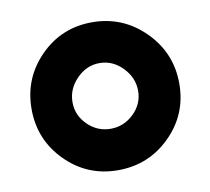

<svg xmlns="http://www.w3.org/2000/svg" viewBox="-61 -866 677 619"><g transform="rotate(-10 277.5 -556.0)"><path d="M107.4 -384.3Q37.1 -455.1 37.1 -555.7Q37.1 -656.2 106.9 -727.1Q176.8 -797.9 277.3 -797.9Q377.9 -797.9 449.2 -726.6Q520.5 -655.3 520.5 -554.7Q520.5 -454.1 449.7 -383.8Q378.9 -313.5 278.3 -313.5Q177.7 -313.5 107.4 -384.3ZM203.1 -630.9Q170.9 -597.7 170.9 -554.7Q170.9 -511.7 202.6 -480.5Q234.4 -449.2 277.8 -449.2Q321.3 -449.2 353.5 -480.5Q385.7 -511.7 385.7 -554.7Q385.7 -597.7 353.5 -630.9Q321.3 -664.1 278.3 -664.1Q235.4 -664.1 203.1 -630.9Z"/></g></svg>

Font: GenEi M Gothic v2 Black
Style: Regular
Weight: 900
Version: Version 2.0